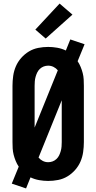

<svg xmlns="http://www.w3.org/2000/svg" viewBox="-20 -1006 540 1076"><path d="M126 50 46 23 85 -72Q75 -87 68 -104Q61 -121 56.5 -138.5Q52 -156 51 -174Q50 -192 50 -210V-525Q50 -553 54 -581Q58 -609 69 -634.5Q80 -660 99 -681.5Q118 -703 142 -717.5Q166 -732 194 -737.5Q222 -743 250 -743Q275 -743 300.5 -738.5Q326 -734 349 -723L374 -785L454 -758L415 -663Q425 -648 432 -631Q439 -614 443.5 -596.5Q448 -579 449 -561Q450 -543 450 -525V-210Q450 -182 446 -154Q442 -126 431 -100.5Q420 -75 401 -53.5Q382 -32 358 -17.5Q334 -3 306 2.5Q278 8 250 8Q225 8 199.5 3.5Q174 -1 151 -12ZM174 -291 304 -612Q294 -624 280 -631Q266 -638 250 -638Q237 -638 225 -633.5Q213 -629 203.5 -620Q194 -611 188.5 -599.5Q183 -588 179.5 -575.5Q176 -563 175 -550Q174 -537 174 -525ZM250 -97Q263 -97 275 -101.5Q287 -106 296.5 -115Q306 -124 311.5 -135.5Q317 -147 320.5 -159.5Q324 -172 325 -185Q326 -198 326 -210V-444L196 -123Q206 -111 220 -104Q234 -97 250 -97ZM236 -790 178 -840 314 -986 386 -924Z"/></svg>

Font: Iosevka SS04 Extrabold
Style: Regular
Weight: 800
Monospace: yes
Designer: Belleve Invis
Foundry: Belleve Invis
Version: Version 19.0.0; ttfautohint (v1.8.4)